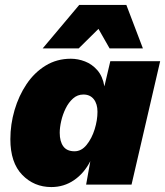

<svg xmlns="http://www.w3.org/2000/svg" viewBox="-20 -748 669 778"><path d="M188 10Q118 10 70 -39.5Q22 -89 22 -184Q22 -244 39 -302Q56 -360 87.5 -407Q119 -454 164.5 -482Q210 -510 267 -510Q296 -510 324.5 -499Q353 -488 374.5 -463.5Q396 -439 403 -398L427 -500H629L513 0H329L346 -95Q321 -46 280 -18Q239 10 188 10ZM282 -135Q310 -135 331 -161Q352 -187 363.5 -224Q375 -261 375 -295Q375 -327 360 -346Q345 -365 318 -365Q294 -365 276 -349Q258 -333 246 -308.5Q234 -284 228 -257.5Q222 -231 222 -210Q222 -175 236.5 -155Q251 -135 282 -135ZM153 -552 301 -728H492L559 -552H424L379 -631L299 -552Z"/></svg>

Font: Work Sans ExtraBold
Style: Italic
Weight: 800
Italic angle: -13°
Designer: Wei Huang
Foundry: Wei Huang
Version: Version 2.012; ttfautohint (v1.8.3)